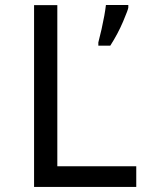

<svg xmlns="http://www.w3.org/2000/svg" viewBox="-20 -734 640 754"><path d="M113.8 0V-713.9H205.1V-81.1H515.1V0ZM366.2 -567.4 378.9 -619.6Q391.6 -676.3 396 -714.4H483.9V-704.6Q483.9 -697.8 463.4 -649.4Q442.9 -601.1 413.1 -554.7H366.2Z"/></svg>

Font: WenQuanYi Micro Hei Mono
Style: Regular
Weight: 400
Foundry: Ascender Corporation
Version: Version 0.2.0-beta